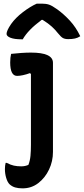

<svg xmlns="http://www.w3.org/2000/svg" viewBox="-20 -835 461 1055"><path d="M150 -546Q271 -546 271 -490V0Q271 51 249.5 96.5Q228 142 190.5 171Q153 200 104 200Q81 200 63.5 195Q46 190 32 177Q21 166 14 142.5Q7 119 7 94Q7 75 11 60H17Q38 71 56 75Q74 79 97 79Q118 79 136 71Q145 48 147.5 21Q150 -6 150 -40V-429L144 -433Q125 -426 106.5 -422Q88 -418 74 -418Q36 -418 36 -492Q36 -519 41 -539Q67 -542 96.5 -544Q126 -546 150 -546ZM182 -815H210Q233 -815 249.5 -809.5Q266 -804 294 -784Q329 -759 363 -722.5Q397 -686 421 -636Q408 -627 392 -623.5Q376 -620 355 -620Q336 -620 325 -626.5Q314 -633 298 -653Q284 -671 265 -688.5Q246 -706 214 -726H209Q170 -697 144.5 -670.5Q119 -644 105 -619H99Q59 -619 37.5 -627.5Q16 -636 16 -649Q16 -657 22 -670.5Q28 -684 41 -703Q65 -737 105.5 -768Q146 -799 182 -815Z"/></svg>

Font: Recursive Sn Csl St SmB
Style: Regular
Weight: 600
Version: Version 1.079;hotconv 1.0.112;makeotfexe 2.5.65598; ttfautoh